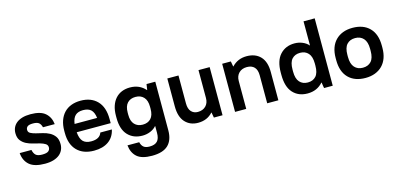

<svg xmlns="http://www.w3.org/2000/svg" viewBox="-76 -1209 4013 1927"><g transform="rotate(-15 1930.0 -245.0)"><path d="M255 9Q145 9 93.5 -35.5Q42 -80 35 -160H157Q165 -122 185 -104.5Q205 -87 250 -87Q297 -87 315 -101.5Q333 -116 333 -140Q333 -165 311.5 -178.5Q290 -192 258 -201Q226 -210 189 -218.5Q152 -227 120 -243.5Q88 -260 66.5 -288Q45 -316 45 -364Q45 -395 57 -421.5Q69 -448 93 -467.5Q117 -487 153.5 -498Q190 -509 240 -509Q344 -509 393 -466Q442 -423 450 -350H328Q320 -382 301.5 -397.5Q283 -413 240 -413Q199 -413 183 -400Q167 -387 167 -365Q167 -341 188.5 -329.5Q210 -318 242 -310Q274 -302 311 -293.5Q348 -285 380 -268Q412 -251 433.5 -221.5Q455 -192 455 -141Q455 -109 442.5 -81.5Q430 -54 405.5 -34Q381 -14 343.5 -2.5Q306 9 255 9Z M765 10Q652 10 588.5 -54.5Q525 -119 525 -239V-261Q525 -320 541.5 -366.5Q558 -413 588.5 -445Q619 -477 662.5 -493.5Q706 -510 760 -510Q869 -510 932 -445Q995 -380 995 -256V-214H642Q647 -148 675 -118Q703 -88 760 -88Q850 -88 870 -150H990Q973 -72 914.5 -31Q856 10 765 10ZM760 -412Q707 -412 679 -385.5Q651 -359 643 -300H877Q870 -359 842 -385.5Q814 -412 760 -412Z M1273 -10Q1178 -10 1121.5 -70.5Q1065 -131 1065 -249V-271Q1065 -329 1080 -373.5Q1095 -418 1122.5 -448.5Q1150 -479 1188 -494.5Q1226 -510 1273 -510Q1372 -510 1433 -440H1435L1444 -500H1535V5Q1535 106 1481 158Q1427 210 1313 210Q1206 210 1157 166.5Q1108 123 1100 45H1222Q1230 79 1250.5 96.5Q1271 114 1313 114Q1367 114 1393 87Q1419 60 1419 0V-70H1417Q1393 -42 1354.5 -26Q1316 -10 1273 -10ZM1303 -116Q1357 -116 1388 -149Q1419 -182 1419 -249V-271Q1419 -337 1387.5 -370.5Q1356 -404 1303 -404Q1249 -404 1218 -371Q1187 -338 1187 -271V-249Q1187 -183 1218.5 -149.5Q1250 -116 1303 -116Z M1845 10Q1762 10 1711 -45.5Q1660 -101 1660 -210V-500H1776V-210Q1776 -153 1802 -124.5Q1828 -96 1870 -96Q1922 -96 1953 -127Q1984 -158 1984 -210V-500H2100V0H2010L2000 -55H1998Q1940 10 1845 10Z M2230 -500H2320L2330 -445H2332Q2393 -510 2485 -510Q2576 -510 2628 -455.5Q2680 -401 2680 -295V0H2564V-290Q2564 -347 2537 -375.5Q2510 -404 2460 -404Q2408 -404 2377 -373Q2346 -342 2346 -290V0H2230Z M2983 10Q2888 10 2831.5 -52Q2775 -114 2775 -239V-261Q2775 -385 2832.5 -447.5Q2890 -510 2983 -510Q3026 -510 3064.5 -494Q3103 -478 3127 -450H3129V-700H3245V0H3155Q3154 -4 3152.5 -13Q3151 -22 3149.5 -31Q3148 -40 3147 -48Q3146 -56 3145 -60H3143Q3082 10 2983 10ZM3013 -96Q3067 -96 3098 -130.5Q3129 -165 3129 -240V-262Q3129 -334 3097.5 -369Q3066 -404 3013 -404Q2959 -404 2928 -370Q2897 -336 2897 -261V-239Q2897 -166 2928.5 -131Q2960 -96 3013 -96Z M3585 10Q3472 10 3408.5 -54.5Q3345 -119 3345 -239V-261Q3345 -320 3361.5 -366Q3378 -412 3409.5 -444Q3441 -476 3485 -493Q3529 -510 3585 -510Q3698 -510 3761.5 -445.5Q3825 -381 3825 -261V-239Q3825 -180 3808.5 -134Q3792 -88 3760.5 -56Q3729 -24 3684.5 -7Q3640 10 3585 10ZM3585 -96Q3640 -96 3671.5 -130.5Q3703 -165 3703 -239V-261Q3703 -333 3671 -368.5Q3639 -404 3585 -404Q3530 -404 3498.5 -369.5Q3467 -335 3467 -261V-239Q3467 -167 3499 -131.5Q3531 -96 3585 -96Z"/></g></svg>

Font: PT Root UI Bold
Style: Regular
Weight: 700
Designer: Vitaly Kuzmin
Foundry: ParaType Ltd.
Version: Version 2.000G